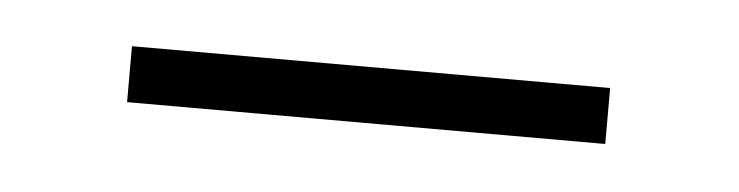

<svg xmlns="http://www.w3.org/2000/svg" viewBox="-22 -593 408 106"><g transform="rotate(5 181.5 -540.5)"><path d="M49 -525V-556H314V-525Z"/></g></svg>

Font: EauTestText Light
Style: Regular
Weight: 300
Designer: Christian Thalmann (Catharsis Fonts)
Version: Version 0.001;PS 000.001;hotconv 1.0.88;makeotf.lib2.5.64775